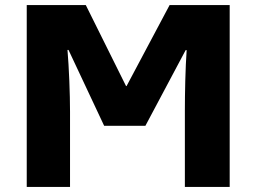

<svg xmlns="http://www.w3.org/2000/svg" viewBox="-20 -734 1007 754"><path d="M85 0H255V-295C255 -366 251 -468 245 -538H249L389 -240H551L709 -537H713C708 -467 706 -367 706 -301V0H882V-714H646L477 -396H475L317 -714H85Z"/></svg>

Font: Noto Sans UI Black
Style: Regular
Weight: 900
Designer: Monotype Design Team
Foundry: Monotype Imaging Inc.
Version: Version 1.901